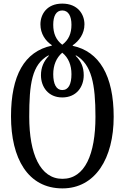

<svg xmlns="http://www.w3.org/2000/svg" viewBox="-20 -792 691 1064"><path d="M326 252C508 252 610 86 610 -145C610 -373 530 -507 383 -538V-541C418 -565 448 -605 448 -657C448 -712 412 -772 325 -772C239 -772 204 -712 204 -657C204 -605 232 -565 267 -542V-539C115 -507 41 -373 41 -147C41 85 134 252 326 252ZM325 -544C290 -571 275 -607 275 -655C275 -703 291 -734 325 -734C359 -734 376 -703 376 -655C376 -607 361 -571 325 -544ZM325 -293C292 -293 275 -326 275 -381C275 -430 292 -472 325 -500C360 -472 376 -430 376 -381C376 -326 360 -293 325 -293ZM326 199C203 199 142 62 142 -145C142 -325 156 -436 250 -486V-482C222 -452 207 -418 207 -375C207 -311 247 -252 325 -252C404 -252 444 -311 444 -375C444 -419 430 -452 400 -482V-486C488 -436 509 -325 509 -145C509 62 451 199 326 199Z"/></svg>

Font: Noto Serif Georgian ExtraCondensed Medium
Style: Regular
Weight: 500
Width: 2
Designer: Monotype Design Team, Akaki Razmadze
Foundry: Google LLC
Version: Version 2.003